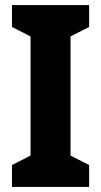

<svg xmlns="http://www.w3.org/2000/svg" viewBox="-20 -800 397 754"><path d="M330 -66H27V-152L100 -189V-657L27 -694V-780H330V-694L257 -657V-189L330 -152Z"/></svg>

Font: Noto Sans Malayalam UI Condensed ExtraBold
Style: Regular
Weight: 800
Width: 3
Designer: Jelle Bosma - Monotype Design Team
Foundry: Monotype Imaging Inc.
Version: Version 2.104; ttfautohint (v1.8.4.7-5d5b)